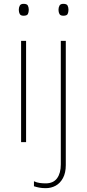

<svg xmlns="http://www.w3.org/2000/svg" viewBox="-20 -741 454 1001"><path d="M116 -528V0H90V-528ZM103 -721Q121 -721 125.5 -711.5Q130 -702 130 -690Q130 -677 125.5 -668Q121 -659 103 -659Q88 -659 83 -668Q78 -677 78 -690Q78 -702 83 -711.5Q88 -721 103 -721ZM218 240Q199 240 184 237Q169 234 157 230V204Q172 211 187.5 213Q203 215 218 215Q258 215 277.5 188.5Q297 162 297 116V-528H323V120Q323 160 308.5 187Q294 214 270.5 227Q247 240 218 240ZM285 -690Q285 -702 290 -711.5Q295 -721 310 -721Q328 -721 332.5 -711.5Q337 -702 337 -690Q337 -677 332.5 -668Q328 -659 310 -659Q295 -659 290 -668Q285 -677 285 -690Z"/></svg>

Font: Noto Sans Khmer Thin
Style: Regular
Weight: 250
Version: Version 2.003